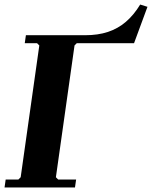

<svg xmlns="http://www.w3.org/2000/svg" viewBox="-23 -825 669 845"><path d="M-3 0 2 -35H58L68 -45L150 -625L140 -635H86L91 -670H352Q408 -670 452 -684.5Q496 -699 531 -729Q566 -759 594 -805L626 -795L567 -635H315L305 -625L223 -45L233 -35H312L307 0Z"/></svg>

Font: Brygada 1918
Style: Italic
Weight: 400
Italic angle: -8°
Designer: Mateusz Machalski | Borys Kosmynka | Przemek Hoffer
Foundry: NIEPODLEGLA 2018
Version: Version 3.006